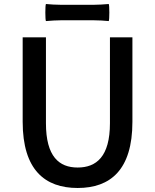

<svg xmlns="http://www.w3.org/2000/svg" viewBox="-20 -923 773 957"><path d="M528 -523V-309C528 -142 460 -88 367 -88C275 -88 209 -142 209 -309V-737H151H93V-316C93 -76 204 14 367 14C530 14 640 -76 640 -316V-737H528ZM365 -899H287C261 -899 228 -901 209 -903C205 -899 205 -822 209 -818C235 -820 261 -822 287 -822H365H444C470 -822 503 -820 522 -818C526 -822 526 -899 522 -903C496 -901 470 -899 444 -899H365Z"/></svg>

Font: GenSekiGothic2 TW M
Style: Regular
Weight: 500
Version: Version 2.100;PS 2.1;hotconv 16.6.51;makeotf.lib2.5.65220 DE